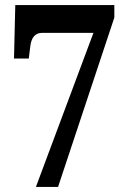

<svg xmlns="http://www.w3.org/2000/svg" viewBox="-20 -734 501 754"><path d="M121 0H208L429 -665V-714H40L35 -504H93L99 -552Q105 -605 146 -605H347Z"/></svg>

Font: Noto Serif ExtraCondensed Extra
Style: Regular
Weight: 800
Width: 3
Designer: Monotype Design Team
Foundry: Monotype Imaging Inc.
Version: Version 1.002